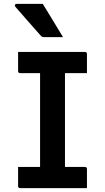

<svg xmlns="http://www.w3.org/2000/svg" viewBox="-20 -967 540 987"><path d="M427 0H84Q73 0 73 -11V-109H186V-591H84Q73 -591 73 -602V-700H416Q427 -700 427 -689V-591H314V-109H416Q427 -109 427 -98ZM200 -947Q228 -901 252.5 -861Q277 -821 304 -776H207Q197 -776 191 -782Q166 -810 149 -829.5Q132 -849 118.5 -864Q105 -879 91.5 -895Q78 -911 59 -932Q55 -937 57 -942Q59 -947 65 -947Z"/></svg>

Font: Recursive Sn Lnr St SmB
Style: Regular
Weight: 600
Version: Version 1.079;hotconv 1.0.112;makeotfexe 2.5.65598; ttfautoh